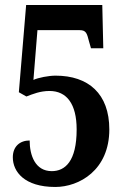

<svg xmlns="http://www.w3.org/2000/svg" viewBox="-20 -734 496 764"><path d="M200 10C295 10 415 -57 415 -219C415 -361 332 -433 201 -433C174 -433 132 -425 113 -416L129 -614H297C323 -614 326 -601 334 -570L342 -542H391L387 -714H84L55 -367L85 -350C111 -360 140 -372 177 -372C245 -372 285 -321 285 -219C285 -92 239 -53 186 -53C120 -53 98 -116 98 -175C59 -175 31 -151 31 -108C31 -51 77 10 200 10Z"/></svg>

Font: Noto Serif Myanmar ExtraCondensed
Style: Bold
Weight: 700
Width: 2
Designer: Ben Mitchell and the Monotype Design Team
Foundry: Monotype Imaging Inc.
Version: Version 2.106